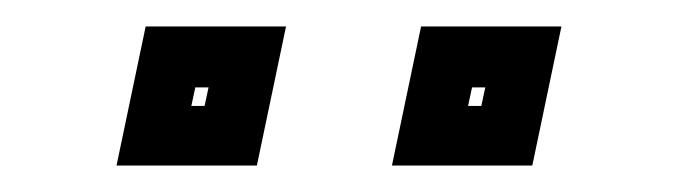

<svg xmlns="http://www.w3.org/2000/svg" viewBox="-20 -691 512 145"><path d="M276 -566 298 -671H404L382 -566ZM68 -566 90 -671H196L174 -566ZM124.5 -611H134.5L137.5 -625H127.5ZM333.5 -611H343.5L346.5 -625H336.5Z"/></svg>

Font: Tourney Condensed Regular
Style: Bold Italic
Weight: 700
Width: 3
Italic angle: -12°
Designer: Tyler Finck
Foundry: Etcetera Type Co
Version: Version 1.010; ttfautohint (v1.8.3)